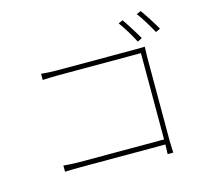

<svg xmlns="http://www.w3.org/2000/svg" viewBox="-119 -979 1238 1141"><g transform="rotate(-15 500.0 -408.5)"><path d="M722 -815 695 -803C719 -771 757 -709 777 -669L805 -683C783 -722 744 -784 722 -815ZM840 -840 813 -828C839 -796 873 -737 896 -696L924 -709C901 -750 863 -809 840 -840ZM159 -72V-34C180 -35 214 -36 257 -36H777L775 23H810C810 23 807 -15 807 -52V-567C807 -584 808 -608 809 -629C786 -628 768 -628 748 -628H267C237 -628 201 -630 172 -633V-595C191 -596 236 -598 268 -598H777V-67H256C218 -67 176 -70 159 -72Z"/></g></svg>

Font: Noto Sans JP Thin
Style: Regular
Weight: 100
Designer: Ryoko NISHIZUKA 西塚涼子 (kana, bopomofo & ideographs); Paul D. Hunt (Latin, Greek & Cyrillic); Sandoll Communications 산돌커뮤니
Foundry: Adobe
Version: Version 2.004;hotconv 1.0.118;makeotfexe 2.5.65603